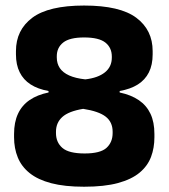

<svg xmlns="http://www.w3.org/2000/svg" viewBox="-20 -674 624 710"><path d="M291 16.5Q219 16.5 169.5 3.5Q120 -9.5 89.8 -33.8Q59.5 -58 45.8 -91.8Q32 -125.5 32 -166.5V-178.5Q32 -222 46.5 -253.2Q61 -284.5 89.5 -304Q118 -323.5 159.5 -332V-337.5Q120 -344.5 93.2 -361.8Q66.5 -379 52.8 -406.8Q39 -434.5 39 -473V-485Q39 -563 99.2 -608.2Q159.5 -653.5 291 -653.5Q424 -653.5 484.2 -608.2Q544.5 -563 544.5 -485V-473Q544.5 -434 530.5 -406.2Q516.5 -378.5 489.5 -361.5Q462.5 -344.5 422.5 -337.5V-332Q465 -323 493.5 -303.5Q522 -284 536.5 -253.2Q551 -222.5 551 -178.5V-166.5Q551 -127 538.5 -93.8Q526 -60.5 496.5 -35.8Q467 -11 416.5 2.8Q366 16.5 291 16.5ZM293 -106.5Q351 -106.5 373.8 -127.2Q396.5 -148 396.5 -182V-187Q396.5 -222.5 371 -242.5Q345.5 -262.5 287.5 -271.5Q233.5 -262.5 210.2 -241.2Q187 -220 187 -187V-182Q187 -147.5 210.8 -127Q234.5 -106.5 293 -106.5ZM295.5 -380.5Q342.5 -386 368 -406.5Q393.5 -427 393.5 -461V-465Q393.5 -497.5 369.8 -516.5Q346 -535.5 291 -535.5Q237.5 -535.5 213.8 -516.8Q190 -498 190 -466V-461.5Q190 -439 201.2 -422.2Q212.5 -405.5 235.8 -395Q259 -384.5 295.5 -380.5Z"/></svg>

Font: Anek Latin
Style: Bold
Weight: 700
Designer: Yesha Goshar
Foundry: Ek Type
Version: Version 1.003